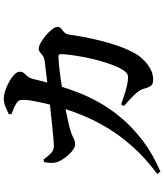

<svg xmlns="http://www.w3.org/2000/svg" viewBox="55 -890 889 1040"><g transform="rotate(-90 500.0 -369.5)"><path d="M401.7 -766.8Q419.6 -775.4 442.5 -784.8Q465.5 -794.2 486.2 -794Q507 -794 532.2 -785.2Q557.4 -776.4 580.2 -763.4Q602.9 -750.4 617.4 -735.6Q631.9 -720.8 631.9 -708.4Q631.9 -692.8 624.3 -684.4Q616.8 -676 607.7 -666Q598.7 -656.1 592.7 -635.1Q589 -619.3 583.3 -596.4Q577.5 -573.5 570.1 -545.6Q562.6 -517.8 552.5 -486.2Q540.9 -447.8 520.8 -394.5Q500.6 -341.3 467.4 -280.9Q434.2 -220.5 383.6 -159.6Q332.9 -98.7 261.2 -43.4Q189.4 11.9 91.2 54.6L78.3 37.2Q164.6 -27.1 225.3 -95.2Q286 -163.4 327.1 -231.8Q368.2 -300.2 395.1 -366.1Q422 -431.9 439.4 -491.6Q446.6 -513.8 453.4 -541.3Q460.2 -568.8 466.2 -596.2Q472.1 -623.7 475.9 -647.3Q479.6 -670.9 479.6 -684.6Q479.9 -700.8 476.7 -709.2Q473.6 -717.6 463.5 -723.8Q450.5 -732.9 434.4 -739.9Q418.3 -746.9 402.4 -752.3ZM446 -143.2 454.6 -158.3Q484.3 -147.9 509.8 -139.8Q535.3 -131.7 554.8 -127.3Q574.2 -122.9 586.1 -121.8Q605.4 -119.7 615.2 -123.2Q624.9 -126.8 634.5 -139.1Q651.6 -161.6 665.6 -197.4Q679.7 -233.2 691.3 -274.8Q702.8 -316.4 710.7 -357.4Q718.6 -398.4 722.9 -432.2Q727.2 -466.1 727.2 -485.1Q727.2 -497.6 715.9 -497.6Q694.6 -497.6 665.5 -494.7Q636.5 -491.9 604.9 -487.4Q573.3 -482.9 542.4 -478.1Q511.6 -473.4 485.5 -468.9Q468.5 -466.4 445.3 -462.4Q422.1 -458.3 397.5 -452.9Q372.8 -447.5 350.4 -442.5Q328 -437.5 312.7 -432.6Q290.4 -426.1 273.7 -416.8Q256.9 -407.5 238.6 -407.5Q222.9 -407.5 203.3 -423.1Q183.7 -438.8 167.6 -460.5Q151.5 -482.2 144.8 -499.2Q137.6 -517.3 138.1 -535.5Q138.6 -553.7 142.2 -575.5L156.2 -579Q172.9 -556.4 189.4 -539.5Q205.9 -522.6 231.5 -522.6Q243.1 -522.6 272.3 -525.3Q301.5 -528.1 342.7 -532.2Q383.9 -536.2 431.3 -541.6Q478.7 -547 526.5 -552.6Q574.3 -558.3 617.8 -563.8Q661.3 -569.3 693 -572.7Q707 -574.7 717.3 -582.3Q727.6 -589.8 737.1 -597.4Q746.6 -605 757.2 -605Q769.1 -605 788.5 -594.2Q807.9 -583.5 827.5 -567Q847.1 -550.6 860.8 -533.6Q874.5 -516.5 874.5 -504Q874.5 -490.6 865.5 -483.3Q856.5 -476 846.1 -467Q835.7 -458 833 -439.2Q828.4 -406.2 820.6 -363.7Q812.8 -321.2 801.2 -274.3Q789.7 -227.4 774 -181.1Q758.3 -134.9 737.5 -94.4Q723.6 -66.5 699.9 -41.2Q676.3 -15.9 648 -0.4Q619.7 15.1 589.9 15.1Q566.6 15.1 557.2 4.5Q547.8 -6.1 541.1 -30.8Q536.9 -48.4 526.6 -63.2Q516.4 -78 497.2 -96.8Q478.1 -115.7 446 -143.2Z"/></g></svg>

Font: Noto Serif HK
Style: Regular
Weight: 200
Designer: Ryoko NISHIZUKA 西塚涼子 (kana & ideographs); Frank Grießhammer (Latin, Greek & Cyrillic); Wenlong ZHANG 张文龙 (bopomofo); San
Foundry: Adobe
Version: Version 2.001;hotconv 1.1.0;makeotfexe 2.6.0